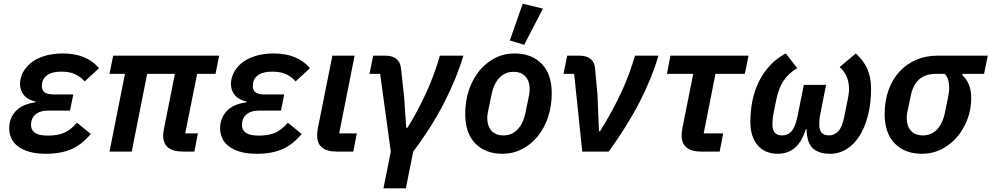

<svg xmlns="http://www.w3.org/2000/svg" viewBox="-20 -825 5396 1045"><path d="M474 -96Q426 -38 368.5 -13Q311 12 229 12Q179 12 141.5 1.5Q104 -9 79 -27.5Q54 -46 42 -71.5Q30 -97 30 -126Q30 -183 66.5 -221Q103 -259 173 -268L174 -272Q131 -282 110 -307.5Q89 -333 89 -368Q89 -399 104 -429Q119 -459 148 -482.5Q177 -506 221 -520Q265 -534 322 -534Q451 -534 519 -454L441 -382Q418 -408 388 -421.5Q358 -435 316 -435Q266 -435 241 -419Q216 -403 210 -377Q209 -372 208.5 -366.5Q208 -361 208 -354Q208 -334 223 -322.5Q238 -311 272 -311H379L361 -223H242Q203 -223 180 -207.5Q157 -192 151 -165Q150 -161 149.5 -156Q149 -151 149 -143Q149 -118 170 -102.5Q191 -87 242 -87Q293 -87 328.5 -102Q364 -117 399 -157Z M975 0Q868 0 868 -88Q868 -104 873 -127L932 -423H781L697 0H576L660 -423H576L596 -522H1173L1153 -423H1053L988 -99H1057L1038 0Z M1622 -96Q1574 -38 1516.5 -13Q1459 12 1377 12Q1327 12 1289.5 1.5Q1252 -9 1227 -27.5Q1202 -46 1190 -71.5Q1178 -97 1178 -126Q1178 -183 1214.5 -221Q1251 -259 1321 -268L1322 -272Q1279 -282 1258 -307.5Q1237 -333 1237 -368Q1237 -399 1252 -429Q1267 -459 1296 -482.5Q1325 -506 1369 -520Q1413 -534 1470 -534Q1599 -534 1667 -454L1589 -382Q1566 -408 1536 -421.5Q1506 -435 1464 -435Q1414 -435 1389 -419Q1364 -403 1358 -377Q1357 -372 1356.5 -366.5Q1356 -361 1356 -354Q1356 -334 1371 -322.5Q1386 -311 1420 -311H1527L1509 -223H1390Q1351 -223 1328 -207.5Q1305 -192 1299 -165Q1298 -161 1297.5 -156Q1297 -151 1297 -143Q1297 -118 1318 -102.5Q1339 -87 1390 -87Q1441 -87 1476.5 -102Q1512 -117 1547 -157Z M1903 0H1813Q1706 0 1706 -88Q1706 -95 1707 -105.5Q1708 -116 1710 -127L1789 -522H1910L1826 -99H1922Z M2107 0 2049 -423H1991L2011 -522H2079Q2117 -522 2138.5 -503.5Q2160 -485 2163 -450L2180 -292L2191 -130H2198Q2252 -217 2298 -316.5Q2344 -416 2374 -522H2502Q2467 -403 2399.5 -270Q2332 -137 2229 0L2189 200H2067Z M2714 12Q2622 12 2567 -44Q2512 -100 2512 -205Q2512 -274 2532 -334Q2552 -394 2588 -438.5Q2624 -483 2673 -508.5Q2722 -534 2781 -534Q2873 -534 2928 -478Q2983 -422 2983 -317Q2983 -248 2963 -188Q2943 -128 2907 -83.5Q2871 -39 2821.5 -13.5Q2772 12 2714 12ZM2721 -88Q2766 -88 2797.5 -121Q2829 -154 2841 -217L2859 -304Q2861 -314 2862 -321.5Q2863 -329 2863 -340Q2863 -382 2840.5 -408Q2818 -434 2774 -434Q2729 -434 2697.5 -401Q2666 -368 2654 -305L2636 -217Q2634 -209 2633 -201Q2632 -193 2632 -182Q2632 -140 2654.5 -114Q2677 -88 2721 -88ZM2833 -581 2755 -605 2825 -805 2935 -778Z M3149 0 3105 -423H3047L3067 -522H3135Q3173 -522 3195 -503.5Q3217 -485 3219 -450L3232 -308L3240 -111H3246Q3313 -219 3359.5 -318Q3406 -417 3436 -522H3564Q3529 -403 3462.5 -272.5Q3396 -142 3293 0Z M3797 0Q3690 0 3690 -88Q3690 -95 3691 -105.5Q3692 -116 3694 -127L3753 -423H3610L3629 -522H4054L4034 -423H3874L3810 -99H3916L3897 0Z M4445 -206Q4441 -186 4440 -171.5Q4439 -157 4439 -147Q4439 -88 4492 -88Q4521 -88 4542.5 -110.5Q4564 -133 4576 -194L4594 -284Q4597 -298 4599 -313Q4601 -328 4601 -340Q4601 -376 4589 -405.5Q4577 -435 4550 -460L4638 -534Q4680 -496 4700.5 -450Q4721 -404 4721 -343Q4721 -264 4704.5 -198.5Q4688 -133 4659 -86.5Q4630 -40 4588.5 -14Q4547 12 4498 12Q4435 12 4403 -19Q4371 -50 4370 -122H4366Q4343 -50 4304.5 -19Q4266 12 4213 12Q4144 12 4104 -34Q4064 -80 4064 -163Q4064 -224 4076 -280.5Q4088 -337 4112.5 -385Q4137 -433 4173 -471Q4209 -509 4257 -534L4319 -454Q4271 -426 4244 -384.5Q4217 -343 4205 -282L4191 -213Q4187 -194 4185.5 -177Q4184 -160 4184 -147Q4184 -88 4237 -88Q4268 -88 4288.5 -111Q4309 -134 4321 -194L4355 -363H4476Z M5219 -423 5218 -416Q5243 -392 5254.5 -362Q5266 -332 5266 -289Q5266 -232 5246 -177.5Q5226 -123 5190.5 -81Q5155 -39 5105.5 -13.5Q5056 12 4998 12Q4905 12 4850 -44Q4795 -100 4795 -205Q4795 -276 4816 -334.5Q4837 -393 4875 -434.5Q4913 -476 4965.5 -499Q5018 -522 5081 -522H5356L5336 -423ZM5073 -423Q4961 -423 4937 -304L4919 -218Q4917 -210 4916 -201.5Q4915 -193 4915 -182Q4915 -140 4937.5 -114Q4960 -88 5004 -88Q5049 -88 5080.5 -121Q5112 -154 5124 -217L5139 -291Q5142 -306 5144 -319.5Q5146 -333 5146 -347Q5146 -372 5141 -389.5Q5136 -407 5122 -423Z"/></svg>

Font: IBM Plex Sans SmBld
Style: Italic
Weight: 600
Italic angle: -11°
Designer: Mike Abbink, Paul van der Laan, Pieter van Rosmalen
Foundry: Bold Monday
Version: Version 3.005